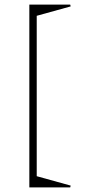

<svg xmlns="http://www.w3.org/2000/svg" viewBox="-20 -710 376 837"><path d="M107.9 106.9V-689.9H286.1L288.1 -682.1L140.1 -641.1V58.1L288.1 99.1L286.1 106.9Z"/></svg>

Font: Halibut Cnd Thin
Style: Regular
Weight: 250
Width: 3
Designer: Matteo Maggi
Foundry: Collletttivo
Version: Version 3.080 | FøM Fix